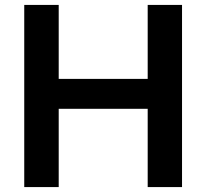

<svg xmlns="http://www.w3.org/2000/svg" viewBox="-20 -760 838 780"><path d="M78.5 0V-740H218.5V-439.5H580V-740H719.5V0H580V-318H218.5V0Z"/></svg>

Font: Encode Sans SmExp SmBold
Style: Regular
Weight: 600
Width: 6
Designer: Multiple Designers
Foundry: Impallari Type
Version: Version 3.002; ttfautohint (v1.8.3) -l 8 -r 50 -G 200 -x 14 